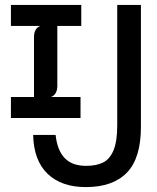

<svg xmlns="http://www.w3.org/2000/svg" viewBox="-20 -747 640 782"><path d="M24.5 -266.5V-352H118.5V-597Q118.5 -614 125.5 -625.8Q132.5 -637.5 144.5 -641.5H24.5V-727H311V-641.5H213.5V-396.5Q213.5 -379.5 206.5 -367.8Q199.5 -356 187.5 -352H308V-266.5ZM115 -197.5H206.5Q213 -135.5 243.2 -103.5Q273.5 -71.5 330.5 -71.5Q372 -71.5 399.2 -84.8Q426.5 -98 442 -134Q457.5 -170 457.5 -236.5V-727H554V-230.5Q554 -103 497 -44Q440 15 329.5 15Q230.5 15 174 -39Q117.5 -93 115 -197.5Z"/></svg>

Font: SplineSansMono30
Style: Regular
Weight: 400
Designer: Eben Sorkin, Mirko Velimirovic
Foundry: Sorkin Type
Version: Version 1.000